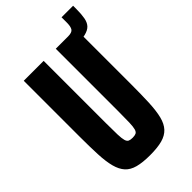

<svg xmlns="http://www.w3.org/2000/svg" viewBox="-238 -855 941 941"><g transform="rotate(-45 233.0 -384.5)"><path d="M277 -629V-688H342Q369 -688 377.5 -700Q386 -712 386 -742V-777H466V-754Q466 -719 461.5 -694.5Q457 -670 444 -656Q431 -642 404.5 -635.5Q378 -629 334 -629ZM215 8Q164 8 130.5 -1Q97 -10 78 -31Q59 -52 49.5 -87.5Q40 -123 37.5 -176.5Q35 -230 35 -304V-688H173V-254Q173 -205 174 -176.5Q175 -148 179 -134.5Q183 -121 191.5 -117Q200 -113 215 -113Q230 -113 238.5 -117Q247 -121 251 -134.5Q255 -148 256 -176.5Q257 -205 257 -254V-688H395V-304Q395 -230 392.5 -176.5Q390 -123 381 -87.5Q372 -52 352.5 -31Q333 -10 300 -1Q267 8 215 8Z"/></g></svg>

Font: Saira ExtraCondensed ExtraBold
Style: Regular
Weight: 800
Width: 2
Designer: Hector Gatti with collaboration of the Omnibus-Type team
Foundry: Omnibus-Type
Version: Version 1.101